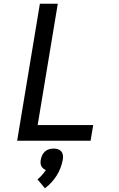

<svg xmlns="http://www.w3.org/2000/svg" viewBox="-20 -755 640 1030"><path d="M72 0 194 -735H290L182 -84H480L466 0ZM221 255 181 207Q194 197 205.5 184Q217 171 226 157Q218 154 211.5 148.5Q205 143 201.5 135.5Q198 128 197.5 119Q197 110 199 101Q201 89 206.5 77.5Q212 66 221.5 57.5Q231 49 243.5 45.5Q256 42 268 42Q280 42 291 45.5Q302 49 309 57.5Q316 66 317.5 77.5Q319 89 317 101Q313 123 305 144.5Q297 166 284.5 186Q272 206 256 223.5Q240 241 221 255Z"/></svg>

Font: Iosevka Curly MdExObl
Style: Regular
Weight: 500
Width: 7
Italic angle: -9°
Monospace: yes
Designer: Belleve Invis
Foundry: Belleve Invis
Version: Version 11.1.0; ttfautohint (v1.8.3)